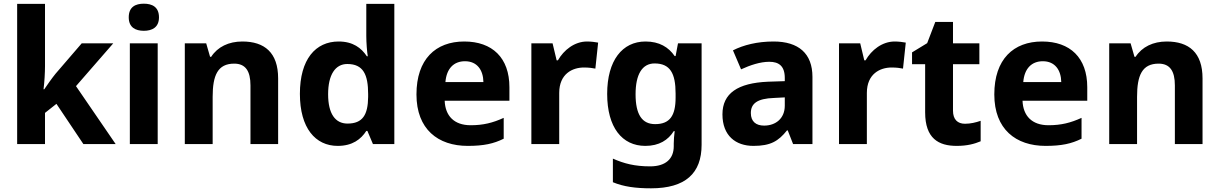

<svg xmlns="http://www.w3.org/2000/svg" viewBox="-20 -781 6611 1041"><path d="M224 -423V-760H73V0H224V-169L286 -218L432 0H607L392 -314L594 -546H423L281 -381C263 -359 234 -318 220 -297H216C221 -335 224 -387 224 -423Z M760 -761C715 -761 678 -744 678 -687C678 -632 715 -614 760 -614C804 -614 842 -632 842 -687C842 -744 804 -761 760 -761ZM835 -546H684V0H835Z M1294 -556C1220 -556 1160 -527 1125 -473H1119L1098 -546H982V0H1133V-256C1133 -372 1160 -436 1250 -436C1311 -436 1338 -396 1338 -318V0H1488V-356C1488 -496 1414 -556 1294 -556Z M1811 10C1891 10 1937 -26 1966 -71H1972L2002 0H2118V-760H1966V-586C1966 -550 1970 -500 1974 -476H1969C1939 -521 1894 -556 1816 -556C1691 -556 1606 -460 1606 -272C1606 -87 1690 10 1811 10ZM1864 -111C1798 -111 1759 -164 1759 -270C1759 -376 1798 -434 1863 -434C1950 -434 1976 -376 1976 -271V-255C1975 -158 1946 -111 1864 -111Z M2497 -556C2342 -556 2238 -460 2238 -269C2238 -80 2355 10 2516 10C2603 10 2657 -2 2711 -29V-142C2652 -115 2600 -102 2532 -102C2442 -102 2394 -153 2391 -235H2742V-308C2742 -468 2649 -556 2497 -556ZM2501 -449C2567 -449 2600 -401 2601 -336H2395C2401 -410 2441 -449 2501 -449Z M3163 -556C3095 -556 3037 -510 3005 -454H2998L2976 -546H2861V0H3012V-277C3012 -381 3084 -415 3146 -415C3174 -415 3193 -412 3208 -409L3223 -550C3209 -553 3183 -556 3163 -556Z M3480 -556C3354 -556 3272 -453 3272 -272C3272 -90 3353 10 3479 10C3554 10 3603 -22 3633 -70H3638C3635 -49 3633 -19 3633 -3V12C3633 81 3588 121 3505 121C3422 121 3364 106 3303 79V207C3361 231 3425 240 3510 240C3696 240 3784 159 3784 4V-546H3656L3643 -477H3638C3605 -525 3555 -556 3480 -556ZM3529 -437C3613 -437 3643 -384 3643 -274V-252C3643 -154 3612 -108 3532 -108C3461 -108 3426 -160 3426 -270C3426 -378 3462 -437 3529 -437Z M4174 -556C4086 -556 4011 -537 3954 -508L3998 -405C4048 -428 4102 -446 4151 -446C4203 -446 4235 -423 4235 -358V-341L4144 -338C3980 -331 3897 -275 3897 -161C3897 -45 3969 10 4065 10C4157 10 4200 -15 4247 -74H4251L4280 0H4385V-364C4385 -491 4310 -556 4174 -556ZM4178 -250 4235 -253V-208C4235 -139 4186 -100 4123 -100C4080 -100 4051 -121 4051 -168C4051 -218 4083 -247 4178 -250Z M4831 -556C4763 -556 4705 -510 4673 -454H4666L4644 -546H4529V0H4680V-277C4680 -381 4752 -415 4814 -415C4842 -415 4861 -412 4876 -409L4891 -550C4877 -553 4851 -556 4831 -556Z M5212 -110C5172 -110 5147 -133 5147 -181V-433H5290V-546H5147V-662H5051L5007 -547L4925 -497V-433H4996V-172C4996 -30 5069 10 5167 10C5224 10 5264 -1 5297 -15V-126C5271 -117 5242 -110 5212 -110Z M5630 -556C5475 -556 5371 -460 5371 -269C5371 -80 5488 10 5649 10C5736 10 5790 -2 5844 -29V-142C5785 -115 5733 -102 5665 -102C5575 -102 5527 -153 5524 -235H5875V-308C5875 -468 5782 -556 5630 -556ZM5634 -449C5700 -449 5733 -401 5734 -336H5528C5534 -410 5574 -449 5634 -449Z M6306 -556C6232 -556 6172 -527 6137 -473H6131L6110 -546H5994V0H6145V-256C6145 -372 6172 -436 6262 -436C6323 -436 6350 -396 6350 -318V0H6500V-356C6500 -496 6426 -556 6306 -556Z"/></svg>

Font: Noto Sans Lao UI
Style: Bold
Weight: 700
Designer: Monotype Design Team
Foundry: Monotype Imaging Inc.
Version: Version 2.000